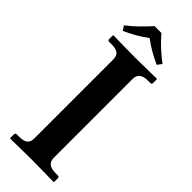

<svg xmlns="http://www.w3.org/2000/svg" viewBox="-267 -828 853 853"><g transform="rotate(45 159.5 -401.5)"><path d="M221 -76V-569C221 -597 235 -613 276 -613H290C295 -613 298 -616 298 -621V-645L296 -647C296 -647 196 -645 160 -645C121 -645 24 -647 24 -647L22 -645V-621C22 -616 26 -613 30 -613H44C84 -613 99 -601 99 -569V-76C99 -44 84 -32 44 -32H30C26 -32 22 -29 22 -23V0L24 2C24 2 121 0 160 0C196 0 296 2 296 2L298 0V-23C298 -29 295 -32 290 -32H276C235 -32 221 -48 221 -76ZM167 -805H124C93 -771 62 -739 25 -711L39 -690C77 -707 109 -725 146 -752C179 -727 213 -708 252 -690L268 -711C232 -738 197 -769 167 -805Z"/></g></svg>

Font: Libertinus Serif Semibold
Style: Regular
Weight: 600
Designer: Philipp H. Poll, Khaled Hosny
Foundry: Caleb Maclennan
Version: Version 7.050;RELEASE